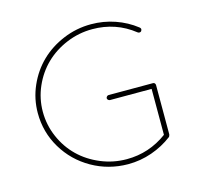

<svg xmlns="http://www.w3.org/2000/svg" viewBox="-104 -839 1022 956"><g transform="rotate(-15 407.0 -360.5)"><path d="M651.9 -332H437Q432.6 -332 428.2 -335.9Q423.8 -339.8 423.8 -344.2Q423.8 -349.6 428 -353.8Q432.1 -357.9 437 -357.9H664.1H666Q671.4 -357.9 674.8 -354Q678.2 -350.1 678.2 -344.2V-89.8Q678.2 -88.4 676.8 -86.9V-85Q675.3 -80.6 672.9 -78.1Q625 -41.5 565.9 -20.8Q506.8 0 442.9 0Q342.3 -0.5 257.3 -48.8Q172.4 -97.2 122.8 -180.2Q73.2 -263.2 73.2 -361.8Q73.2 -435.1 102.5 -501.5Q131.8 -567.9 181.4 -616Q231 -664.1 299.3 -692.6Q367.7 -721.2 442.9 -721.2Q507.3 -721.2 566.4 -700.7Q625.5 -680.2 672.9 -643.1Q684.1 -634.8 675.8 -623Q672.9 -619.1 667 -618.9Q661.1 -618.7 657.2 -622.1Q564 -695.8 442.9 -695.8Q373 -695.8 309.3 -669.2Q245.6 -642.6 199.5 -597.7Q153.3 -552.7 126.2 -491Q99.1 -429.2 99.1 -361.8Q99.1 -293.5 126.2 -231.2Q153.3 -168.9 199.5 -124Q245.6 -79.1 309.3 -52.5Q373 -25.9 442.9 -25.9Q558.1 -25.9 651.9 -95.2Z"/></g></svg>

Font: Quicksand
Style: Light
Weight: 300
Designer: Andrew Paglinawan
Foundry: Andrew Paglinawan
Version: 1.002